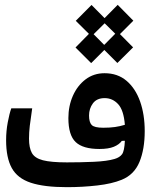

<svg xmlns="http://www.w3.org/2000/svg" viewBox="-20 -775 626 798"><path d="M258.3 2.9Q163.6 2.9 108.2 -15.4Q52.7 -33.7 29.1 -76.4Q5.4 -119.1 5.4 -192.4Q5.4 -230 12.2 -266.4Q19 -302.7 26.9 -324.7H113.8Q106.9 -278.8 103.8 -252Q100.6 -225.1 100.6 -198.7Q100.6 -160.6 112.5 -139.2Q124.5 -117.7 158.4 -108.9Q192.4 -100.1 258.3 -100.1Q314.5 -100.1 369.6 -102.5Q424.8 -105 456.1 -114.3Q477.5 -120.6 487.3 -134Q497.1 -147.5 499 -189.9L486.3 -189.5Q475.6 -174.3 453.1 -165Q430.7 -155.8 393.1 -155.8Q324.7 -155.8 294.4 -184.6Q264.2 -213.4 264.2 -284.2Q264.2 -334.5 283 -377Q301.8 -419.4 335.7 -445.1Q369.6 -470.7 414.6 -470.7Q468.8 -470.7 505.9 -439.2Q543 -407.7 562.3 -353.3Q581.5 -298.8 581.5 -230Q581.5 -154.8 559.6 -101.8Q537.6 -48.8 485.8 -27.8Q445.3 -11.2 384.5 -4.2Q323.7 2.9 258.3 2.9ZM499 -256.3Q494.1 -317.4 470.9 -342.3Q447.8 -367.2 415 -367.2Q382.3 -367.2 366.2 -345.5Q350.1 -323.7 350.1 -294.9Q350.1 -267.1 361.1 -255.6Q372.1 -244.1 409.2 -244.1Q437.5 -244.1 458 -247.1Q478.5 -250 499 -256.3ZM358.9 -512.7 293.9 -577.6 349.6 -634.3 294.9 -688.5 360.4 -754.4 414.6 -699.7 469.2 -754.9 534.2 -689 478.5 -633.3 533.2 -578.1 467.8 -513.2 413.6 -567.4ZM413.1 -588.4 459 -634.8 415 -678.2 369.1 -632.8Z"/></svg>

Font: CaskaydiaCove NFP
Style: Regular
Weight: 400
Designer: Aaron Bell
Foundry: Saja Typeworks
Version: Version 2111.001; VTT 6.35;Nerd Fonts 3.1.1